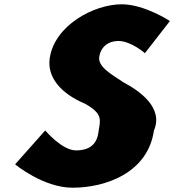

<svg xmlns="http://www.w3.org/2000/svg" viewBox="-20 -860 812 895"><path d="M547.1 -840C418 -840 233.9 -742 211.7 -588C199.3 -502 260.7 -425 377.4 -376C463.4 -327 447 -300 438.3 -240C427.2 -163 362.5 -159 333.6 -159C268.9 -159 190.8 -252 190.8 -252L50.5 -94C50.5 -94 181.1 15 318.4 15C471.6 15 669 -54 697.4 -251C743.9 -359 628.9 -437 555.9 -476C495.5 -516 436.1 -549 442.7 -595C449.2 -640 483.3 -669 531.6 -669C591.4 -669 655.4 -612 655.4 -612L772 -762C772 -762 653.8 -840 547.1 -840Z"/></svg>

Font: Blink
Style: WideObl
Weight: 400
Designer: Mew Too
Foundry: Cannot Into Space Fonts
Version: Version 001.000